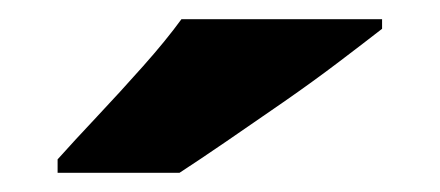

<svg xmlns="http://www.w3.org/2000/svg" viewBox="-20 -786 458 200"><path d="M378 -756Q360 -742 333 -721.5Q306 -701 275 -679.5Q244 -658 215.5 -638.5Q187 -619 167 -606H40V-620Q57 -639 81 -664.5Q105 -690 129 -717Q153 -744 169 -766H378Z"/></svg>

Font: Noto Sans Lao Black
Style: Regular
Weight: 900
Designer: Monotype Design Team
Foundry: Monotype Imaging Inc.
Version: Version 2.003; ttfautohint (v1.8.4.7-5d5b)